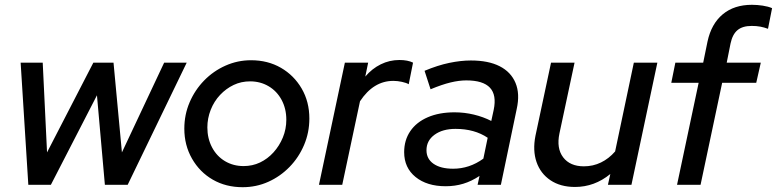

<svg xmlns="http://www.w3.org/2000/svg" viewBox="-20 -770 3237 800"><path d="M98 0 66 -509H158L176 -135L369 -509H453L488 -135L664 -509H758L512 0H417L384 -373L192 0Z M991 10Q921 10 866.5 -21.5Q812 -53 780 -109Q748 -165 748 -234Q748 -292 770 -343.5Q792 -395 830.5 -434.5Q869 -474 919.5 -496.5Q970 -519 1026 -519Q1096 -519 1150.5 -487.5Q1205 -456 1237 -401Q1269 -346 1269 -276Q1269 -218 1247 -166Q1225 -114 1186.5 -74.5Q1148 -35 1098 -12.5Q1048 10 991 10ZM995 -78Q1032 -78 1063.5 -93Q1095 -108 1119.5 -135Q1144 -162 1158.5 -197Q1173 -232 1173 -271Q1173 -317 1153.5 -353.5Q1134 -390 1099.5 -410.5Q1065 -431 1022 -431Q985 -431 953.5 -416Q922 -401 897 -374.5Q872 -348 858 -312.5Q844 -277 844 -239Q844 -193 863.5 -156Q883 -119 917.5 -98.5Q952 -78 995 -78Z M1309 0 1417 -509H1514L1502 -451Q1530 -484 1566.5 -502Q1603 -520 1644 -520Q1679 -520 1701 -509L1683 -419Q1673 -425 1654.5 -429Q1636 -433 1619 -433Q1536 -433 1480 -348L1406 0Z M1837 6Q1759 6 1711.5 -32.5Q1664 -71 1664 -136Q1664 -186 1689.5 -223.5Q1715 -261 1762.5 -281.5Q1810 -302 1874 -302Q1915 -302 1954.5 -292.5Q1994 -283 2027 -266L2037 -312Q2050 -374 2021.5 -404.5Q1993 -435 1923 -435Q1893 -435 1857.5 -426.5Q1822 -418 1774 -398L1749 -475Q1804 -498 1852 -508Q1900 -518 1942 -518Q2015 -518 2062 -494Q2109 -470 2128 -424.5Q2147 -379 2133 -316L2067 0H1970L1978 -37Q1945 -15 1910.5 -4.5Q1876 6 1837 6ZM1868 -67Q1902 -67 1933.5 -77.5Q1965 -88 1994 -109L2012 -196Q1957 -233 1878 -233Q1824 -233 1790.5 -208.5Q1757 -184 1757 -144Q1757 -108 1786.5 -87.5Q1816 -67 1868 -67Z M2376 9Q2315 9 2273.5 -19Q2232 -47 2215.5 -95Q2199 -143 2211 -204L2276 -509H2374L2311 -214Q2298 -152 2326.5 -114.5Q2355 -77 2413 -77Q2451 -77 2484 -93Q2517 -109 2543 -139L2621 -509H2719L2611 0H2513L2523 -45Q2457 9 2376 9Z M2801 0 2891 -425H2777L2794 -509H2910L2928 -597Q2944 -671 2991.5 -710.5Q3039 -750 3113 -750Q3135 -750 3158 -746.5Q3181 -743 3197 -736L3180 -650Q3164 -656 3148 -659Q3132 -662 3112 -662Q3074 -662 3053 -644.5Q3032 -627 3024 -589L3008 -509H3150L3131 -425H2989L2899 0Z"/></svg>

Font: Red Hat Display SemiBold
Style: Italic
Weight: 600
Italic angle: -12°
Designer: Pentagram, MCKL
Foundry: Pentagram, MCKL
Version: Version 1.023